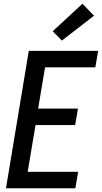

<svg xmlns="http://www.w3.org/2000/svg" viewBox="-20 -1007 545 1027"><path d="M12 0 134 -735H505L490 -647H221L184 -426H397L382 -338H170L128 -88H398L383 0ZM311 -790 262 -840 421 -987 483 -923Z"/></svg>

Font: Iosevka Curly Semibold Oblique
Style: Regular
Weight: 600
Italic angle: -9°
Monospace: yes
Designer: Belleve Invis
Foundry: Belleve Invis
Version: Version 11.1.0; ttfautohint (v1.8.3)